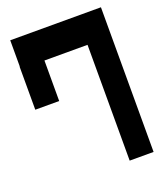

<svg xmlns="http://www.w3.org/2000/svg" viewBox="-135 -823 780 913"><g transform="rotate(-20 254.5 -366.0)"><path d="M25 -732H363H484V0H363V-586H145V-381H24V-599H25Z"/></g></svg>

Font: PatchSans
Style: PatchSans
Weight: 400
Version: Version 1.0